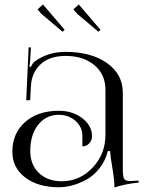

<svg xmlns="http://www.w3.org/2000/svg" viewBox="-20 -829 657 858"><path d="M451.2 -428.2Q451.2 -496.1 402.1 -537.6Q353 -579.1 272.9 -579.1Q201.2 -579.1 161.1 -541.5Q121.1 -503.9 118.2 -443.4L114.7 -381.3L97.2 -380.9L107.9 -617.2H118.2L115.2 -564Q113.8 -542.5 110.8 -532.2L118.2 -529.8Q119.1 -533.7 124.3 -541.7Q129.4 -549.8 133.8 -553.2Q192.9 -597.2 272 -597.2Q387.7 -597.2 458.3 -547.1Q528.8 -497.1 528.8 -415V-70.8Q528.8 -39.6 534.7 -29.8Q540.5 -20 562 -20L582 -21L599.1 -22L600.1 -13.2Q540 -7.3 491.2 8.8V1Q491.2 -26.4 480.5 -88.9Q472.7 -133.3 472.2 -153.8H461.9Q451.2 -111.3 425.8 -78.4Q400.4 -45.4 368.4 -27.6Q336.4 -9.8 304.7 -1Q272.9 7.8 244.1 7.8Q149.9 7.8 92.5 -35.9Q35.2 -79.6 35.2 -150.9Q35.2 -233.4 92.3 -283.7Q149.4 -334 243.2 -334Q304.2 -334 347.7 -300.8Q391.1 -267.6 391.1 -220.2Q391.1 -201.7 378.7 -188.2Q366.2 -174.8 348.1 -174.8V-222.2Q348.1 -261.2 317.4 -288.6Q286.6 -315.9 243.2 -315.9Q185.5 -315.9 150.4 -271.2Q115.2 -226.6 115.2 -153.8Q115.2 -93.3 153.8 -56.2Q192.4 -19 255.9 -19Q336.4 -19 393.8 -79.8Q451.2 -140.6 451.2 -226.1ZM171.9 -809.1 269 -695.8 259.8 -687 165 -767.1 147.9 -787.1ZM332 -809.1 429.2 -695.8 419.9 -687 325.2 -767.1 308.1 -787.1Z"/></svg>

Font: FoglihtenNo07calt
Style: Regular
Weight: 500
Designer: gluk (gluksza@wp.pl)
Foundry: gluk (gluksza@wp.pl)
Version: Version 0.844